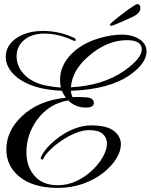

<svg xmlns="http://www.w3.org/2000/svg" viewBox="-20 -854 735 937"><path d="M261 63Q140 63 72 6Q11 -45 11 -125Q11 -214 85 -285Q167 -364 301 -377Q290 -393 282 -411Q254 -412 228 -415.5Q202 -419 179 -424Q96 -444 50 -488Q8 -529 8 -577Q8 -631 60 -668Q112 -703 191 -703Q229 -703 268 -694.5Q307 -686 346 -667Q349 -666 349 -661Q349 -651 340 -655Q267 -690 197 -690Q135 -690 98 -659Q61 -628 61 -578Q61 -533 94 -495Q132 -453 197 -438Q216 -434 236 -431Q256 -428 277 -427Q273 -443 273 -464Q273 -535 330 -592Q398 -660 523 -681Q536 -683 548.5 -684Q561 -685 573 -685Q627 -685 661 -662Q695 -640 695 -603Q695 -545 614 -488Q511 -417 326 -411Q327 -395 334 -380Q351 -381 368 -380.5Q385 -380 402 -379Q438 -376 438 -352Q438 -329 399 -329Q348 -329 313 -364Q221 -349 162 -271Q109 -198 109 -112Q109 -42 146 1Q186 50 261 50Q309 50 352 30Q395 10 429 -22Q463 -54 482.5 -89Q502 -124 502 -154Q502 -182 481.5 -200.5Q461 -219 415 -219Q384 -219 348.5 -204.5Q313 -190 280 -167.5Q247 -145 223 -121Q199 -97 191 -79Q189 -73 183 -76Q177 -79 179 -85Q190 -111 215 -138Q240 -165 274 -189Q308 -213 347 -227.5Q386 -242 426 -242Q502 -242 536 -215Q570 -188 570 -150Q570 -116 547 -79Q524 -42 482.5 -9.5Q441 23 384.5 43Q328 63 261 63ZM326 -428Q482 -436 587 -509Q672 -569 672 -613Q672 -658 599 -658Q500 -658 408 -576Q332 -509 326 -428ZM524 -728Q516 -729 516 -735Q516 -736 528 -746.5Q540 -757 558 -771.5Q576 -786 595.5 -800Q615 -814 630 -824Q645 -834 649 -834Q665 -834 665 -815Q665 -791 632 -774Q615 -766 590.5 -755Q566 -744 546.5 -736Q527 -728 524 -728Z"/></svg>

Font: Carattere
Style: Regular
Weight: 400
Designer: Robert E. Leuschke
Foundry: Robert E. Leuschke
Version: Version 1.010; ttfautohint (v1.8.3)